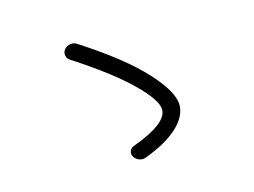

<svg xmlns="http://www.w3.org/2000/svg" viewBox="-85 -807 1170 886"><g transform="rotate(-15 500.0 -363.5)"><path d="M289.1 -594.7Q276.4 -602.5 273.9 -618.7Q271.5 -634.8 282.2 -647.5Q293.9 -660.2 311 -662.6Q328.1 -665 341.8 -655.3Q534.2 -531.2 629.4 -428.2Q724.6 -325.2 724.6 -261.7Q724.6 -208 670.9 -157.2Q617.2 -106.4 510.7 -66.4Q495.1 -60.5 479 -66.9Q462.9 -73.2 455.1 -86.9Q447.3 -99.6 452.6 -113.8Q458 -127.9 471.7 -132.8Q641.6 -194.3 641.6 -261.7Q641.6 -306.6 552.7 -394Q463.9 -481.4 289.1 -594.7Z"/></g></svg>

Font: Rounded-X Mgen+ 2m regular
Style: Regular
Weight: 400
Designer: [Source Han Sans]
Ryoko NISHIZUKA  (kana & ideographs); Paul D. Hunt (Latin, Greek & Cyrillic); Wenlong ZHANG  (bopomofo
Version: Version 1.059.20150602